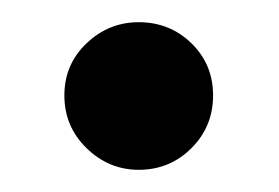

<svg xmlns="http://www.w3.org/2000/svg" viewBox="-20 -149 251 173"><path d="M105 4Q78 4 58 -15.5Q38 -35 38 -63Q38 -91 58 -110Q78 -129 105 -129Q133 -129 152.5 -110Q172 -91 172 -63Q172 -35 152.5 -15.5Q133 4 105 4Z"/></svg>

Font: Kreon Light
Style: Bold
Weight: 700
Version: Version 2.002